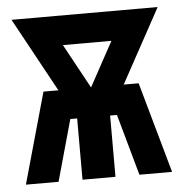

<svg xmlns="http://www.w3.org/2000/svg" viewBox="-44 -572 588 615"><g transform="rotate(-5 250.0 -265.0)"><path d="M15 0 97 -292H145L15 -530H485L355 -292H403L485 0H380L325 -197H303V0H197V-197H175L120 0ZM250 -292 328 -435H172Z"/></g></svg>

Font: Iosevka SS01
Style: Bold
Weight: 700
Monospace: yes
Designer: Belleve Invis
Foundry: Belleve Invis
Version: 2.3.3; ttfautohint (v1.8.3)